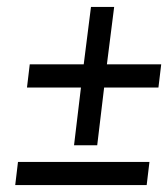

<svg xmlns="http://www.w3.org/2000/svg" viewBox="-20 -535 486 555"><path d="M310 -515H243L222 -349H66L58 -282H214L194 -115H261L281 -282H438L446 -349H289ZM404 0 412 -67H32L24 0Z"/></svg>

Font: Gamestation Display
Style: Italic
Weight: 400
Designer: Jonas Hecksher
Foundry: Jonas Hecksher, Playtypeª, e-types AS
Version: Version 1.003